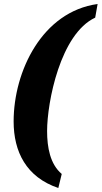

<svg xmlns="http://www.w3.org/2000/svg" viewBox="-20 -798 507 958"><path d="M271 140 288 70C230 21 215 -63 215 -144C215 -288 281 -629 455 -710L467 -778C191 -740 48 -443 48 -192C48 -41 111 86 271 140Z"/></svg>

Font: Noto Serif SemiCondensed Extra
Style: Italic
Weight: 800
Width: 4
Italic angle: -12°
Designer: Monotype Design Team
Foundry: Monotype Imaging Inc.
Version: Version 1.901